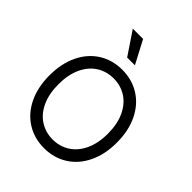

<svg xmlns="http://www.w3.org/2000/svg" viewBox="-269 -1134 1294 1294"><g transform="rotate(45 378.5 -486.5)"><path d="M378.6 9.9Q285.5 9.9 212.5 -35.7Q139.6 -81.3 98.5 -166Q57.5 -250.7 57.5 -363.6Q57.5 -476.6 98.5 -561.3Q139.6 -646 212.5 -691.6Q285.5 -737.2 378.6 -737.2Q471.2 -737.2 544.2 -691.6Q617.2 -646 658.4 -561.3Q699.6 -476.6 699.6 -363.6Q699.6 -250.7 658.4 -166Q617.2 -81.3 544.2 -35.7Q471.2 9.9 378.6 9.9ZM378.6 -654.8Q311.4 -654.8 257.8 -620.9Q204.2 -587 173.5 -521.1Q142.8 -455.3 142.8 -363.6Q142.8 -272 173.5 -206.1Q204.2 -140.3 257.8 -106.4Q311.4 -72.4 378.6 -72.4Q445.3 -72.4 498.8 -106.4Q552.2 -140.3 583.3 -206.1Q614.3 -272 614.3 -363.6Q614.3 -455.3 583.3 -521.1Q552.2 -587 498.8 -620.9Q445.3 -654.8 378.6 -654.8ZM416.9 -818.2H343L232.2 -983H330.3Z"/></g></svg>

Font: Riot Sans
Style: Regular
Weight: 400
Designer: Rasmus Andersson
Foundry: rsms
Version: Version 4.001